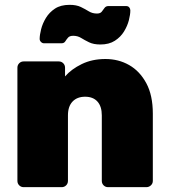

<svg xmlns="http://www.w3.org/2000/svg" viewBox="-20 -774 698 794"><path d="M78 0Q67 0 59.5 -7.5Q52 -15 52 -26V-494Q52 -505 59.5 -512.5Q67 -520 78 -520H223Q234 -520 241.5 -512.5Q249 -505 249 -494V-458Q275 -488 318 -509Q361 -530 416 -530Q470 -530 514 -505Q558 -480 585 -430Q612 -380 612 -304V-26Q612 -15 604 -7.5Q596 0 585 0H427Q416 0 408.5 -7.5Q401 -15 401 -26V-297Q401 -334 383 -354Q365 -374 332 -374Q299 -374 280 -354Q261 -334 261 -297V-26Q261 -15 253.5 -7.5Q246 0 235 0ZM395 -590Q367 -590 348.5 -599Q330 -608 315.5 -617Q301 -626 283 -626Q268 -626 261.5 -618.5Q255 -611 250 -603Q245 -595 234 -595H162Q155 -595 149.5 -600.5Q144 -606 144 -613Q144 -629 150 -653Q156 -677 170 -700Q184 -723 207.5 -738.5Q231 -754 268 -754Q296 -754 314.5 -745Q333 -736 347.5 -727Q362 -718 381 -718Q395 -718 401 -726Q407 -734 412.5 -741.5Q418 -749 429 -749H501Q510 -749 514.5 -743.5Q519 -738 519 -731Q519 -714 513 -690.5Q507 -667 493 -644Q479 -621 455 -605.5Q431 -590 395 -590Z"/></svg>

Font: Rubik ExtraBold
Style: Regular
Weight: 800
Designer: Hubert and Fischer
Foundry: Hubert and Fischer
Version: Version 2.300;gftools[0.9.30]